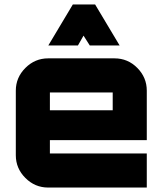

<svg xmlns="http://www.w3.org/2000/svg" viewBox="-20 -842 679 862"><path d="M494 -580Q554 -580 596.5 -537Q639 -494 639 -435V-213H204V-153H639V0H196Q137 0 94 -43Q51 -86 51 -145V-435Q51 -494 94 -537Q137 -580 196 -580ZM204 -347H486V-427H204ZM330 -638H197L307 -822H407L517 -638H383L355 -682Z"/></svg>

Font: Orbitron
Style: Black
Weight: 900
Designer: Matt McInerney
Foundry: Matt McInerney
Version: 1.000